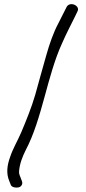

<svg xmlns="http://www.w3.org/2000/svg" viewBox="-20 -769 406 905"><path d="M24 85 32 105C39 115 57 117 69 114C81 110 89 98 83 84L75 63C71 54 69 46 70 37C73 2 86 -31 101 -61C179 -208 202 -412 273 -566C292 -610 314 -651 333 -690L345 -715C360 -741 312 -764 295 -738C283 -713 268 -686 255 -659C231 -614 213 -561 198 -508C181 -447 163 -385 146 -322C129 -263 102 -197 80 -145C62 -103 41 -70 27 -27C14 9 8 48 24 85Z"/></svg>

Font: Stray Cat
Style: BdCn
Weight: 700
Version: Version 1.0